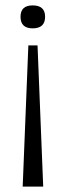

<svg xmlns="http://www.w3.org/2000/svg" viewBox="-20 -558 243 711"><path d="M85 -390H119L140 133H64ZM101 -538Q147 -538 147 -496Q147 -453 101 -453Q56 -453 56 -496Q56 -538 101 -538Z"/></svg>

Font: Bricolage Grotesque 12pt Condensed ExtraLight
Style: Regular
Weight: 200
Width: 3
Designer: Mathieu Triay
Foundry: Atelier Triay
Version: Version 1.001; ttfautohint (v1.8.4.7-5d5b);gftools[0.9.33.de